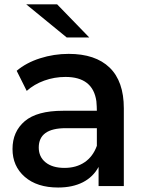

<svg xmlns="http://www.w3.org/2000/svg" viewBox="-20 -843 656 870"><path d="M98.9 -823.3H238.9L384.4 -673.3H282.2ZM541.1 -352.2V0H426.7V-86.7Q402.2 -41.1 355.6 -17.2Q308.9 6.7 243.3 6.7Q147.8 6.7 92.2 -41.7Q36.7 -90 36.7 -167.8Q36.7 -246.7 92.2 -293.9Q147.8 -341.1 265.6 -341.1H418.9Q418.9 -357.8 416.7 -384.4Q401.1 -494.4 276.7 -494.4Q226.7 -494.4 180.6 -477.8Q134.4 -461.1 101.1 -431.1L55.6 -522.2Q98.9 -558.9 161.7 -578.9Q224.4 -598.9 291.1 -598.9Q412.2 -598.9 476.7 -536.7Q541.1 -474.4 541.1 -352.2ZM418.9 -182.2V-262.2H277.8Q155.6 -262.2 155.6 -174.4Q155.6 -132.2 186.7 -107.2Q217.8 -82.2 272.2 -82.2Q325.6 -82.2 363.3 -107.8Q401.1 -133.3 418.9 -182.2Z"/></svg>

Font: Paperlogy 6 SemiBold
Style: Regular
Weight: 600
Designer: redesigned by Lee Juim, glyphs from Gmarket Sans & Montserrat
Foundry: PT&
Version: Version 1.001